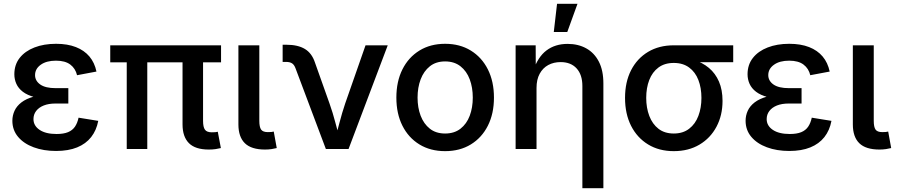

<svg xmlns="http://www.w3.org/2000/svg" viewBox="-20 -776 4672 1000"><path d="M272 10.3Q207 10.3 155.5 -8.8Q104 -27.8 74.2 -63.2Q44.4 -98.6 44.4 -147Q44.4 -174.3 55.7 -199Q66.9 -223.6 91.6 -242.7Q116.2 -261.7 156.2 -272.9Q196.3 -284.2 254.4 -284.2H335.9V-236.8H269Q233.4 -236.8 207.8 -226.6Q182.1 -216.3 168.2 -198Q154.3 -179.7 154.3 -155.8Q154.3 -121.1 186.3 -99.6Q218.3 -78.1 274.4 -78.1Q311 -78.1 334.2 -87.6Q357.4 -97.2 370.4 -116.2Q383.3 -135.3 389.2 -163.1L491.7 -146.5Q482.4 -97.2 454.8 -62Q427.2 -26.9 381.6 -8.3Q335.9 10.3 272 10.3ZM255.9 -259.8Q199.2 -259.8 160.6 -270Q122.1 -280.3 98.9 -298.1Q75.7 -315.9 65.2 -339.4Q54.7 -362.8 54.7 -389.2Q54.7 -439 82.5 -474.4Q110.4 -509.8 159.4 -528.8Q208.5 -547.9 272 -547.9Q331.5 -547.9 375.2 -530.8Q418.9 -513.7 445.8 -481.7Q472.7 -449.7 482.4 -403.3L381.3 -384.3Q373 -419.4 346.2 -439.7Q319.3 -460 271.5 -460Q221.7 -460 192.1 -438.7Q162.6 -417.5 162.6 -384.8Q162.6 -355 189.7 -335.9Q216.8 -316.9 270 -316.9H335.9V-259.8Z M1067.4 2.9Q997.1 2.9 963.9 -30.5Q930.7 -64 930.7 -127.9V-511.7H1037.6V-146.5Q1037.6 -114.3 1047.4 -100.6Q1057.1 -86.9 1083 -86.9Q1094.7 -86.9 1101.6 -87.6Q1108.4 -88.4 1114.3 -89.8L1130.4 -4.9Q1119.6 -2 1103.3 0.5Q1086.9 2.9 1067.4 2.9ZM640.1 0V-511.7H747.1V0ZM554.2 -451.2V-540H1131.3V-451.2Z M1360.4 2.9Q1289.1 2.9 1255.4 -30Q1221.7 -63 1221.7 -127.9V-540H1330.6V-147Q1330.6 -114.7 1339.8 -101.3Q1349.1 -87.9 1375 -87.9Q1386.7 -87.9 1393.6 -88.6Q1400.4 -89.4 1405.8 -90.8L1421.4 -4.9Q1410.6 -2 1394.5 0.5Q1378.4 2.9 1360.4 2.9Z M1677.2 0 1519.5 -419.4Q1512.7 -438.5 1501.2 -446Q1489.7 -453.6 1469.2 -453.6H1452.1V-543H1471.7Q1531.2 -543 1567.9 -521Q1604.5 -499 1620.6 -449.7L1696.3 -236.8Q1713.9 -187 1726.6 -137.9Q1739.3 -88.9 1752.9 -40H1722.2Q1735.8 -88.9 1748.5 -138.2Q1761.2 -187.5 1777.8 -236.8L1883.8 -540H1999.5L1795.4 0Z M2298.3 11.2Q2221.7 11.2 2164.6 -23.7Q2107.4 -58.6 2075.9 -121.3Q2044.4 -184.1 2044.4 -267.6Q2044.4 -351.6 2075.9 -414.6Q2107.4 -477.5 2164.6 -512.7Q2221.7 -547.9 2298.3 -547.9Q2375 -547.9 2432.1 -512.7Q2489.3 -477.5 2521 -414.6Q2552.7 -351.6 2552.7 -267.6Q2552.7 -184.1 2521 -121.3Q2489.3 -58.6 2432.1 -23.7Q2375 11.2 2298.3 11.2ZM2298.3 -80.6Q2346.2 -80.6 2378.4 -105.7Q2410.6 -130.9 2426.5 -173.1Q2442.4 -215.3 2442.4 -267.6Q2442.4 -320.3 2426.5 -362.8Q2410.6 -405.3 2378.4 -430.7Q2346.2 -456.1 2298.3 -456.1Q2250.5 -456.1 2218.8 -430.7Q2187 -405.3 2170.9 -362.8Q2154.8 -320.3 2154.8 -267.6Q2154.8 -215.3 2170.9 -173.1Q2187 -130.9 2218.8 -105.7Q2250.5 -80.6 2298.3 -80.6Z M2774.4 -317.9V0H2665.5V-540H2770L2770.5 -407.2H2757.3Q2781.2 -479.5 2826.4 -513.4Q2871.6 -547.4 2936.5 -547.4Q2991.7 -547.4 3033.7 -523.9Q3075.7 -500.5 3099.1 -454.8Q3122.6 -409.2 3122.6 -341.8V204.1H3013.2V-328.1Q3013.2 -386.7 2983.2 -419.7Q2953.1 -452.6 2899.9 -452.6Q2863.8 -452.6 2835.4 -437.3Q2807.1 -421.9 2790.8 -391.8Q2774.4 -361.8 2774.4 -317.9ZM2864.3 -609.4 2881.3 -756.3H2987.8L2934.6 -609.4Z M3489.3 11.2Q3412.6 11.2 3355.5 -23.7Q3298.3 -58.6 3266.8 -120.8Q3235.4 -183.1 3235.4 -266.1Q3235.4 -348.6 3266.8 -410.2Q3298.3 -471.7 3355.5 -505.9Q3412.6 -540 3489.3 -540H3798.8V-452.1H3568.4L3489.3 -448.2Q3441.4 -448.2 3409.4 -424.3Q3377.4 -400.4 3361.6 -359.4Q3345.7 -318.4 3345.7 -266.1Q3345.7 -214.4 3361.8 -172.1Q3377.9 -129.9 3409.7 -105.2Q3441.4 -80.6 3489.3 -80.6Q3537.1 -80.6 3569.3 -105.5Q3601.6 -130.4 3617.4 -172.4Q3633.3 -214.4 3633.3 -266.1Q3633.3 -318.4 3617.4 -359.4Q3601.6 -400.4 3569.3 -424.3Q3537.1 -448.2 3489.3 -448.2V-479Q3544.9 -479 3591.6 -464.8Q3638.2 -450.7 3672.1 -422.4Q3706.1 -394 3724.6 -351.1Q3743.2 -308.1 3743.2 -250.5Q3743.2 -175.3 3711.7 -116Q3680.2 -56.6 3623 -22.7Q3565.9 11.2 3489.3 11.2Z M4090.8 10.3Q4025.9 10.3 3974.4 -8.8Q3922.9 -27.8 3893.1 -63.2Q3863.3 -98.6 3863.3 -147Q3863.3 -174.3 3874.5 -199Q3885.7 -223.6 3910.4 -242.7Q3935.1 -261.7 3975.1 -272.9Q4015.1 -284.2 4073.2 -284.2H4154.8V-236.8H4087.9Q4052.2 -236.8 4026.6 -226.6Q4001 -216.3 3987.1 -198Q3973.1 -179.7 3973.1 -155.8Q3973.1 -121.1 4005.1 -99.6Q4037.1 -78.1 4093.3 -78.1Q4129.9 -78.1 4153.1 -87.6Q4176.3 -97.2 4189.2 -116.2Q4202.1 -135.3 4208 -163.1L4310.5 -146.5Q4301.3 -97.2 4273.7 -62Q4246.1 -26.9 4200.4 -8.3Q4154.8 10.3 4090.8 10.3ZM4074.7 -259.8Q4018.1 -259.8 3979.5 -270Q3940.9 -280.3 3917.7 -298.1Q3894.5 -315.9 3884 -339.4Q3873.5 -362.8 3873.5 -389.2Q3873.5 -439 3901.4 -474.4Q3929.2 -509.8 3978.3 -528.8Q4027.3 -547.9 4090.8 -547.9Q4150.4 -547.9 4194.1 -530.8Q4237.8 -513.7 4264.6 -481.7Q4291.5 -449.7 4301.3 -403.3L4200.2 -384.3Q4191.9 -419.4 4165 -439.7Q4138.2 -460 4090.3 -460Q4040.5 -460 4011 -438.7Q3981.4 -417.5 3981.4 -384.8Q3981.4 -355 4008.5 -335.9Q4035.6 -316.9 4088.9 -316.9H4154.8V-259.8Z M4560.5 2.9Q4489.3 2.9 4455.6 -30Q4421.9 -63 4421.9 -127.9V-540H4530.8V-147Q4530.8 -114.7 4540 -101.3Q4549.3 -87.9 4575.2 -87.9Q4586.9 -87.9 4593.8 -88.6Q4600.6 -89.4 4606 -90.8L4621.6 -4.9Q4610.8 -2 4594.7 0.5Q4578.6 2.9 4560.5 2.9Z"/></svg>

Font: V-Inter
Style: Medium-500
Weight: 500
Designer: Rasmus Andersson
Foundry: rsms
Version: Version 4.000;git-4146feb